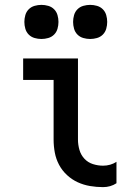

<svg xmlns="http://www.w3.org/2000/svg" viewBox="-20 -760 540 788"><path d="M403 8Q376 8 349.5 3.5Q323 -1 299 -12Q275 -23 255 -41.5Q235 -60 222.5 -83.5Q210 -107 205 -133.5Q200 -160 200 -187V-432H75V-520H300V-187Q300 -166 306 -145Q312 -124 326.5 -108.5Q341 -93 361.5 -86.5Q382 -80 403 -80Q418 -80 432 -84Q446 -88 458 -96V-8Q446 0 432 4Q418 8 403 8ZM350 -600Q336 -600 322 -604Q308 -608 298 -618Q288 -628 284 -642Q280 -656 280 -670Q280 -684 284 -698Q288 -712 298 -722Q308 -732 322 -736Q336 -740 350 -740Q364 -740 378 -736Q392 -732 402 -722Q412 -712 416 -698Q420 -684 420 -670Q420 -656 416 -642Q412 -628 402 -618Q392 -608 378 -604Q364 -600 350 -600ZM150 -600Q136 -600 122 -604Q108 -608 98 -618Q88 -628 84 -642Q80 -656 80 -670Q80 -684 84 -698Q88 -712 98 -722Q108 -732 122 -736Q136 -740 150 -740Q164 -740 178 -736Q192 -732 202 -722Q212 -712 216 -698Q220 -684 220 -670Q220 -656 216 -642Q212 -628 202 -618Q192 -608 178 -604Q164 -600 150 -600Z"/></svg>

Font: Iosevka Term Curly Semibold
Style: Regular
Weight: 600
Designer: Belleve Invis
Foundry: Belleve Invis
Version: Version 32.3.0